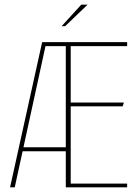

<svg xmlns="http://www.w3.org/2000/svg" viewBox="-20 -800 597 820"><path d="M261 -620H523V-603H282V-362H509L504 -346H282V-16H523V0H261ZM66 -154V-171H270V-154ZM23 0 160 -620H178L43 0ZM162 -603V-620H271V-603ZM243 -688 327 -780H354L258 -688Z"/></svg>

Font: Smooch Sans Thin
Style: Regular
Weight: 100
Designer: Robert E. Leuschke
Foundry: Robert E. Leuschke
Version: Version 1.010